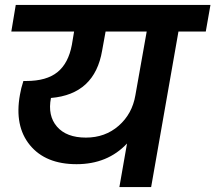

<svg xmlns="http://www.w3.org/2000/svg" viewBox="-20 -760 875 780"><path d="M329 -201Q407 -201 462 -249Q517 -297 530 -373L576 -632H409L395 -555Q365 -377 187 -362Q173 -290 211.5 -245.5Q250 -201 329 -201ZM26 -632 44 -740H835L816 -632H705L594 0H465L496 -177Q417 -93 291 -93Q165 -93 101.5 -170.5Q38 -248 61 -375Q65 -400 75 -431H87Q169 -431 213.5 -467Q258 -503 272 -578L281 -632Z"/></svg>

Font: Poppins SemiBold
Style: Italic
Weight: 600
Italic angle: -10°
Designer: Ninad Kale (Devanagari), Jonny Pinhorn (Latin)
Foundry: Indian Type Foundry
Version: Version 3.200;PS 1.000;hotconv 16.6.54;makeotf.lib2.5.65590